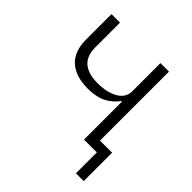

<svg xmlns="http://www.w3.org/2000/svg" viewBox="-178 -641 909 909"><g transform="rotate(45 277.0 -186.0)"><path d="M468 140V0H382V-253H377Q357 -224 320.5 -203.5Q284 -183 223 -183Q143 -183 98.5 -222.5Q54 -262 54 -343V-512H111V-348Q111 -289 143.5 -261.5Q176 -234 238 -234Q302 -234 342 -257.5Q382 -281 382 -324V-512H439V-50H520V140Z"/></g></svg>

Font: IBM Plex Sans Light
Style: Regular
Weight: 300
Designer: Mike Abbink, Paul van der Laan, Pieter van Rosmalen
Foundry: Bold Monday
Version: Version 3.201